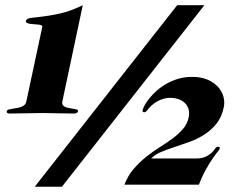

<svg xmlns="http://www.w3.org/2000/svg" viewBox="-20 -706 958 734"><path d="M455.6 0Q469.2 -35.2 491.5 -60.8Q513.7 -86.4 539.1 -106.7Q564.5 -127 591.1 -143.6Q617.7 -160.2 640.4 -177Q663.1 -193.8 679.4 -212.9Q695.8 -231.9 701.2 -256.8Q704.6 -273.4 701.2 -287.1Q697.8 -300.8 688.2 -310.8Q678.7 -320.8 664.1 -326.4Q649.4 -332 630.4 -332Q616.7 -332 603.8 -328.1Q590.8 -324.2 579.6 -317.6Q568.4 -311 559.1 -302.5Q549.8 -293.9 543.5 -285.2Q541 -281.7 537.8 -279.3Q534.7 -276.9 531.7 -276.9Q522.9 -276.9 525.4 -285.2Q526.9 -292.5 533.7 -304.9Q540.5 -317.4 552 -331.3Q563.5 -345.2 579.6 -359.6Q595.7 -374 616.2 -385.7Q636.7 -397.5 661.4 -404.8Q686 -412.1 714.4 -412.1Q749 -412.1 773.7 -401.4Q798.3 -390.6 813.5 -373.8Q828.6 -356.9 834.2 -336.4Q839.8 -315.9 835.4 -295.9Q827.6 -258.3 807.6 -233.4Q787.6 -208.5 761 -191.4Q734.4 -174.3 704.3 -163.6Q674.3 -152.8 646.2 -143.6Q618.2 -134.3 594.7 -124.5Q571.3 -114.7 558.1 -100.1H727.1Q752.4 -100.1 766.8 -107.2Q781.2 -114.3 789.6 -122.6Q797.9 -130.9 802.5 -137.9Q807.1 -145 812.5 -145Q821.8 -145 820.3 -138.2Q819.8 -135.3 811.8 -125.5Q803.7 -115.7 792 -98.6Q780.3 -81.5 766.6 -57.1Q752.9 -32.7 740.2 0ZM218.3 -317.9Q216.8 -310.1 219.7 -305.2Q222.7 -300.3 228.3 -297.6Q233.9 -294.9 241.2 -293.5Q248.5 -292 255.4 -291Q265.1 -289.6 272.2 -287.6Q279.3 -285.6 278.3 -280.8Q277.3 -276.4 273.2 -274.2Q269 -272 263.7 -272Q232.9 -272 202.4 -272.9Q171.9 -273.9 141.1 -273.9Q109.4 -273.9 78.1 -272.9Q46.9 -272 16.1 -272Q10.7 -272 7.8 -274.2Q4.9 -276.4 5.9 -280.8Q6.8 -285.6 14.4 -287.6Q22 -289.6 31.7 -291Q39.1 -292 46.9 -293.5Q54.7 -294.9 61.8 -297.6Q68.8 -300.3 74 -305.2Q79.1 -310.1 80.6 -317.9L141.6 -603Q142.6 -607.4 137.9 -609.4Q133.3 -611.3 126 -612.1Q118.7 -612.8 110.1 -613.3Q101.6 -613.8 94.2 -615Q86.9 -616.2 82.5 -618.7Q78.1 -621.1 79.1 -626Q81.1 -635.3 97.9 -637.5Q114.7 -639.6 143.3 -642.8Q171.9 -646 210.9 -654.8Q250 -663.6 296.4 -686ZM216.8 7.8H112.8L657.2 -686H761.2Z"/></svg>

Font: XB Zar
Style: Bold Italic
Weight: 700
Italic angle: -12°
Designer: Behnam
Foundry: Irmug
Version: Version 8.005 2009